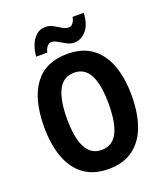

<svg xmlns="http://www.w3.org/2000/svg" viewBox="-165 -1033 989 1153"><g transform="rotate(-20 329.0 -456.5)"><path d="M609 -358Q609 -245 578.5 -162.5Q548 -80 486 -35Q424 10 329 10Q235 10 173 -35.5Q111 -81 80.5 -164Q50 -247 50 -359Q50 -535 120 -630Q190 -725 330 -725Q425 -725 486.5 -680Q548 -635 578.5 -553Q609 -471 609 -358ZM196 -358Q196 -238 228.5 -175Q261 -112 329 -112Q398 -112 430 -174Q462 -236 462 -358Q462 -480 430 -542.5Q398 -605 330 -605Q261 -605 228.5 -542Q196 -479 196 -358ZM150 -773Q152 -810 165 -844Q178 -878 202 -900Q226 -922 261 -922Q288 -922 310.5 -909.5Q333 -897 353.5 -884Q374 -871 396 -871Q411 -871 422 -886Q433 -901 437 -923H508Q505 -849 471.5 -811.5Q438 -774 395 -774Q371 -774 347.5 -786.5Q324 -799 302.5 -812Q281 -825 263 -825Q251 -825 238 -810.5Q225 -796 221 -773Z"/></g></svg>

Font: Noto Sans Gurmukhi UI Condensed
Style: Bold
Weight: 700
Width: 3
Designer: Jelle Bosma - Monotype Design Team
Foundry: Monotype Imaging Inc.
Version: Version 2.004; ttfautohint (v1.8.4.7-5d5b)